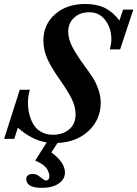

<svg xmlns="http://www.w3.org/2000/svg" viewBox="-56 -696 681 952"><path d="M150.4 235.4Q74.2 235.4 74.2 190.9Q74.2 179.7 82.8 173.1Q91.3 166.5 106.4 166.5Q126.5 166.5 144.5 182.6Q164.6 199.2 172.4 199.2Q178.7 199.2 183.8 193.4Q189 187.5 189 176.8Q189 170.9 187 164.1Q185.1 157.2 179.2 145.5Q173.3 133.8 157.7 121.8Q142.1 109.9 118.7 100.6L175.3 10.3Q99.6 -2.4 32.7 -63L14.6 -7.3H-35.6L42 -251H92.3Q82.5 -222.2 82.5 -186.5Q82.5 -167.5 85.4 -148.2Q88.4 -128.9 96.7 -106.4Q105 -84 118.2 -67.1Q131.3 -50.3 154.1 -39.1Q176.8 -27.8 206.1 -27.8Q255.9 -27.8 287.4 -54.9Q318.8 -82 318.8 -128.4Q318.8 -167 299.1 -206.5Q279.3 -246.1 243.7 -296.4Q201.7 -355.5 180.4 -400.6Q159.2 -445.8 159.2 -495.6Q159.2 -574.2 216.8 -625.2Q274.4 -676.3 367.2 -676.3Q423.3 -676.3 463.6 -656.7Q503.9 -637.2 536.1 -594.2L554.2 -648.4H605L539.6 -451.2H488.8Q496.1 -479.5 496.1 -502Q496.1 -556.2 466.3 -595.7Q436.5 -635.3 387.2 -635.3Q339.8 -635.3 311 -607.9Q282.2 -580.6 282.2 -539.1Q282.2 -502.4 303 -462.9Q323.7 -423.3 361.3 -372.1Q388.7 -335 403.3 -312.5Q418 -290 430.7 -255.4Q443.4 -220.7 443.4 -186.5Q443.4 -103.5 383.3 -47.1Q323.2 9.3 229.5 12.7L198.7 59.6Q266.1 109.4 266.1 159.2Q266.1 192.9 234.9 214.1Q203.6 235.4 150.4 235.4Z"/></svg>

Font: Elstob 8pt SemiBold
Style: Italic
Weight: 600
Italic angle: -20°
Designer: Peter S. Baker
Version: Version 1.015